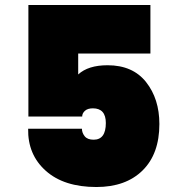

<svg xmlns="http://www.w3.org/2000/svg" viewBox="-20 -751 700 771"><path d="M94 -731H584V-536H294V-452Q334 -489 412 -489Q513 -489 566.5 -421.5Q620 -354 620 -253Q620 -133 552.5 -66.5Q485 0 367 0Q237 0 164 -65Q91 -130 93 -234H309Q309 -218 320 -204Q331 -190 356 -190Q405 -190 405 -257Q405 -316 353 -316Q332 -316 321 -306Q310 -296 310 -283H94Z"/></svg>

Font: Poppins Black
Style: Regular
Weight: 900
Designer: Ninad Kale (Devanagari), Jonny Pinhorn (Latin)
Foundry: Indian Type Foundry
Version: Version 3.200;PS 1.000;hotconv 16.6.54;makeotf.lib2.5.65590